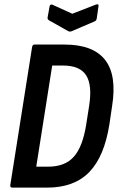

<svg xmlns="http://www.w3.org/2000/svg" viewBox="-20 -859 545 879"><path d="M37 0Q26 0 27 -11L127 -644Q129 -655 138 -655H275Q406 -655 461 -585Q516 -515 493 -372L481 -291Q458 -143 389 -71.5Q320 0 195 0ZM146 -96H201Q278 -96 318.5 -142Q359 -188 375 -291L388 -374Q403 -469 374.5 -514Q346 -559 268 -559H219ZM419 -838Q433 -843 431 -831L423 -775Q422 -770 420 -766.5Q418 -763 413 -761L308 -716Q301 -713 293 -716L206 -765Q202 -767 199.5 -770.5Q197 -774 198 -780L207 -829Q209 -842 221 -837L311 -796Z"/></svg>

Font: Sofia Sans Condensed
Style: Bold Italic
Weight: 700
Italic angle: -9°
Version: Version 4.100